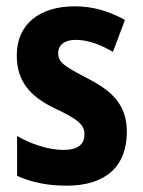

<svg xmlns="http://www.w3.org/2000/svg" viewBox="-20 -577 452 607"><path d="M381 -160C381 -247 333 -290 257 -329C181 -369 164 -380 164 -409C164 -435 184 -451 220 -451C258 -451 300 -435 337 -413L375 -514C324 -542 274 -557 216 -557C104 -557 33 -500 33 -402C33 -319 76 -272 152 -235C231 -198 247 -181 247 -152C247 -120 225 -103 181 -103C133 -103 77 -122 34 -147V-21C81 0 131 10 191 10C314 10 381 -51 381 -160Z"/></svg>

Font: Noto Sans Lao UI Cond
Style: Bold
Weight: 700
Width: 3
Designer: Monotype Design Team
Foundry: Monotype Imaging Inc.
Version: Version 2.000